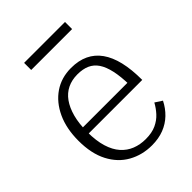

<svg xmlns="http://www.w3.org/2000/svg" viewBox="-213 -838 956 956"><g transform="rotate(-45 265.5 -359.5)"><path d="M108 -263Q108 -202 121.5 -158Q135 -114 159.5 -86.5Q184 -59 217 -46Q250 -33 289 -33Q333 -33 363 -47Q393 -61 413.5 -83.5Q434 -106 448 -132L485 -108Q467 -72 439 -45Q411 -18 373.5 -3.5Q336 11 289 11Q221 11 165.5 -20Q110 -51 78 -112.5Q46 -174 46 -264Q46 -350 75.5 -413.5Q105 -477 156.5 -512Q208 -547 276 -547Q329 -547 368 -528.5Q407 -510 433 -473.5Q459 -437 472 -382.5Q485 -328 485 -254H90V-296H442L423 -279Q422 -340 412.5 -383Q403 -426 385.5 -452Q368 -478 341 -490Q314 -502 276 -502Q237 -502 206 -487Q175 -472 153.5 -442Q132 -412 120 -367.5Q108 -323 108 -263ZM129 -730H417V-680H129Z"/></g></svg>

Font: Roboto Serif SemiCondensed ExtraLight
Style: Regular
Weight: 250
Width: 4
Designer: Greg Gazdowicz
Foundry: Commercial Type
Version: Version 1.007